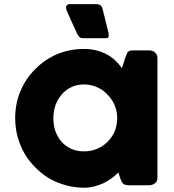

<svg xmlns="http://www.w3.org/2000/svg" viewBox="-20 -876 824 908"><path d="M724.6 -37.1Q724.6 -28.3 721.7 -20.5Q718.8 -12.7 711.9 -8.8Q706.1 -2.9 698.2 -2Q691.4 0 685.5 0Q652.3 0 586.9 0Q576.2 0 570.3 -2.9Q563.5 -5.9 559.6 -10.7Q555.7 -15.6 552.7 -22.5Q549.8 -30.3 546.9 -38.1Q544.9 -45.9 540 -60.5Q527.3 -47.9 509.8 -34.2Q492.2 -21.5 471.7 -10.7Q451.2 -1 427.7 4.9Q403.3 11.7 377.9 11.7Q332 11.7 291 0Q249 -11.7 212.9 -32.2Q176.8 -53.7 147.5 -84Q117.2 -113.3 95.7 -150.4Q75.2 -186.5 63.5 -228.5Q51.8 -271.5 51.8 -317.4Q51.8 -386.7 77.1 -446.3Q102.5 -505.9 147.5 -549.8Q191.4 -594.7 251 -620.1Q309.6 -644.5 377.9 -644.5Q409.2 -644.5 435.5 -637.7Q462.9 -630.9 484.4 -619.1Q506.8 -607.4 525.4 -589.8Q543 -573.2 556.6 -553.7Q561.5 -569.3 571.3 -599.6Q576.2 -612.3 579.1 -620.1Q582 -627.9 585.9 -630.9Q589.8 -634.8 595.7 -636.7Q600.6 -637.7 611.3 -637.7Q635.7 -637.7 685.5 -637.7Q691.4 -637.7 698.2 -635.7Q706.1 -634.8 711.9 -628.9Q718.8 -623 721.7 -616.2Q724.6 -609.4 724.6 -600.6Q724.6 -413.1 724.6 -37.1ZM232.4 -317.4Q232.4 -284.2 242.2 -254.9Q252.9 -226.6 271.5 -205.1Q290 -184.6 317.4 -171.9Q343.8 -160.2 377 -160.2Q410.2 -160.2 438.5 -171.9Q467.8 -184.6 488.3 -205.1Q509.8 -226.6 522.5 -254.9Q534.2 -284.2 534.2 -317.4Q534.2 -348.6 522.5 -377.9Q509.8 -407.2 488.3 -428.7Q467.8 -451.2 438.5 -463.9Q410.2 -476.6 377 -476.6Q343.8 -476.6 317.4 -463.9Q290 -451.2 271.5 -428.7Q252.9 -407.2 242.2 -377.9Q232.4 -348.6 232.4 -317.4ZM490.2 -732.4Q491.2 -727.5 493.2 -720.7Q494.1 -714.8 494.1 -709Q494.1 -703.1 492.2 -699.2Q489.3 -695.3 481.4 -695.3Q445.3 -695.3 372.1 -695.3Q362.3 -695.3 356.4 -700.2Q350.6 -705.1 344.7 -716.8Q329.1 -752 295.9 -824.2Q293.9 -829.1 293 -835Q291 -840.8 293 -845.7Q293.9 -849.6 297.9 -852.5Q301.8 -856.4 308.6 -856.4Q351.6 -856.4 438.5 -856.4Q446.3 -856.4 454.1 -851.6Q461.9 -846.7 464.8 -835Q473.6 -800.8 490.2 -732.4Z"/></svg>

Font: Cocogoose
Style: Regular
Weight: 400
Designer: Cosimo Lorenzo Pancini
Version: Version 1.000